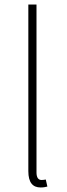

<svg xmlns="http://www.w3.org/2000/svg" viewBox="-20 -814 294 847"><path d="M159 13C174 13 180 11 189 9L182 -22C171 -20 167 -20 163 -20C149 -20 141 -31 141 -53V-794H105V-59C105 -8 125 13 159 13Z"/></svg>

Font: Harano Aji Gothic KR ExtraLight
Style: Regular
Weight: 250
Foundry: Masamichi Hosoda
Version: HaranoAjiGothicKR-ExtraLight version 20220220;ttx 4.29.1